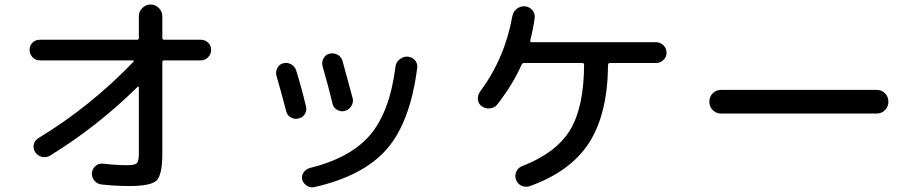

<svg xmlns="http://www.w3.org/2000/svg" viewBox="-20 -808 4040 846"><path d="M155.3 -542Q136.7 -542 123.5 -555.7Q110.4 -569.3 110.4 -588.4Q110.4 -607.4 123 -620.1Q135.7 -632.8 155.3 -632.8H584Q591.8 -632.8 591.8 -640.6V-736.3Q591.8 -757.8 607.4 -772.9Q623 -788.1 644 -788.1Q665 -788.1 680.2 -772.5Q695.3 -756.8 695.3 -736.3V-640.6Q695.3 -632.8 704.1 -632.8H865.2Q883.8 -632.8 897 -620.1Q910.2 -607.4 910.2 -588.4Q910.2 -569.3 897 -555.7Q883.8 -542 865.2 -542H704.1Q695.3 -542 695.3 -534.2V-132.8Q695.3 -37.1 669.9 -12.7Q644.5 11.7 549.8 11.7Q491.2 11.7 427.7 4.9Q408.2 2.9 396 -12.2Q383.8 -27.3 384.8 -45.9Q386.7 -64.5 400.9 -76.7Q415 -88.9 433.6 -86.9Q493.2 -80.1 540 -80.1Q574.2 -80.1 583 -88.9Q591.8 -97.7 591.8 -132.8V-422.9Q591.8 -424.8 589.8 -425.8Q587.9 -426.8 586.9 -425.8Q407.2 -249 200.2 -122.1Q183.6 -112.3 165 -116.7Q146.5 -121.1 134.8 -137.7Q125 -153.3 128.9 -171.9Q132.8 -190.4 150.4 -200.2Q377.9 -337.9 568.4 -536.1Q570.3 -538.1 568.8 -540Q567.4 -542 565.4 -542Z M1776.4 -558.6Q1795.9 -556.6 1808.1 -543Q1820.3 -529.3 1818.4 -509.8Q1788.1 -270.5 1684.6 -151.4Q1581.1 -32.2 1364.3 16.6Q1347.7 20.5 1332.5 10.7Q1317.4 1 1311.5 -15.6Q1307.6 -32.2 1316.9 -46.9Q1326.2 -61.5 1343.8 -67.4Q1523.4 -111.3 1610.4 -212.9Q1697.3 -314.5 1722.7 -514.6Q1724.6 -534.2 1741.2 -546.9Q1757.8 -559.6 1776.4 -558.6ZM1241.2 -317.4Q1217.8 -407.2 1198.2 -473.6Q1193.4 -491.2 1202.1 -508.3Q1210.9 -525.4 1228.5 -529.3Q1246.1 -534.2 1263.2 -524.4Q1280.3 -514.6 1285.2 -497.1Q1308.6 -421.9 1328.1 -339.8Q1333 -322.3 1323.7 -306.2Q1314.5 -290 1295.9 -286.1Q1278.3 -281.2 1261.7 -290.5Q1245.1 -299.8 1241.2 -317.4ZM1445.3 -350.6Q1426.8 -428.7 1401.4 -515.6Q1396.5 -533.2 1405.3 -550.3Q1414.1 -567.4 1431.6 -571.3Q1450.2 -576.2 1467.3 -566.9Q1484.4 -557.6 1489.3 -539.1Q1508.8 -468.8 1534.2 -374Q1538.1 -356.4 1527.8 -340.3Q1517.6 -324.2 1500 -319.3Q1482.4 -314.5 1465.8 -323.7Q1449.2 -333 1445.3 -350.6Z M2870.1 -622.1Q2889.6 -622.1 2903.3 -608.4Q2917 -594.7 2917 -575.7Q2917 -556.6 2903.3 -543.5Q2889.6 -530.3 2870.1 -530.3H2667Q2659.2 -530.3 2659.2 -521.5Q2657.2 -304.7 2575.2 -178.2Q2493.2 -51.8 2315.4 11.7Q2296.9 18.6 2278.8 10.7Q2260.7 2.9 2253.9 -15.6Q2247.1 -33.2 2254.9 -51.3Q2262.7 -69.3 2281.2 -76.2Q2429.7 -133.8 2491.2 -233.9Q2552.7 -334 2553.7 -522.5Q2553.7 -530.3 2544.9 -530.3H2289.1Q2281.2 -530.3 2278.3 -523.4Q2242.2 -439.5 2171.9 -348.6Q2160.2 -333 2140.1 -330.6Q2120.1 -328.1 2104 -338.9Q2087.9 -349.6 2085.9 -368.7Q2084 -387.7 2094.7 -403.3Q2204.1 -550.8 2237.3 -735.4Q2241.2 -756.8 2256.8 -769Q2272.5 -781.2 2293 -780.3Q2312.5 -778.3 2325.7 -763.2Q2338.9 -748 2335.9 -727.5Q2329.1 -679.7 2316.4 -629.9Q2314.5 -622.1 2322.3 -622.1Z M3158.2 -307.6Q3135.7 -307.6 3120.6 -322.8Q3105.5 -337.9 3105.5 -359.9Q3105.5 -381.8 3120.6 -397Q3135.7 -412.1 3158.2 -412.1H3841.8Q3864.3 -412.1 3879.4 -397Q3894.5 -381.8 3894.5 -359.9Q3894.5 -337.9 3879.4 -322.8Q3864.3 -307.6 3841.8 -307.6Z"/></svg>

Font: Rounded Mgen+ 2m medium
Style: Regular
Weight: 500
Designer: [Source Han Sans]
Ryoko NISHIZUKA  (kana & ideographs); Paul D. Hunt (Latin, Greek & Cyrillic); Wenlong ZHANG  (bopomofo
Version: Version 1.059.20150602